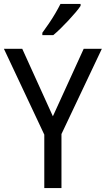

<svg xmlns="http://www.w3.org/2000/svg" viewBox="-20 -964 542 984"><path d="M251 -368 409 -714H502L295 -277V0H207V-274L0 -714H94ZM393 -934Q384 -920 367 -900Q350 -880 330 -858.5Q310 -837 290 -817.5Q270 -798 253 -784H197V-796Q213 -818 230.5 -843.5Q248 -869 263.5 -895.5Q279 -922 290 -944H393Z"/></svg>

Font: Noto Sans Khmer SemiCondensed
Style: Regular
Weight: 400
Width: 4
Designer: Danh Hong and the Monotype Design Team
Foundry: Monotype Imaging Inc.
Version: Version 2.004